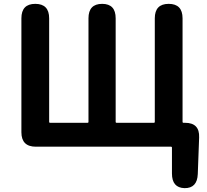

<svg xmlns="http://www.w3.org/2000/svg" viewBox="-20 -761 1074 996"><path d="M937 215Q872 213 872 139V5Q872 0 867 0H166Q91 0 91 -75V-666Q91 -741 163 -741Q235 -741 235 -666V-129Q235 -124 240 -124H434Q439 -124 439 -129V-666Q439 -741 510 -741Q580 -741 580 -666V-129Q580 -124 585 -124H778Q783 -124 783 -129V-666Q783 -741 855 -741Q927 -741 927 -666V-129Q927 -124 932 -124H940Q1016 -124 1013 -48L1006 142Q1003 216 937 215Z"/></svg>

Font: Resource Han Rounded JP
Style: Bold
Weight: 700
Designer: Cyano Hao (round all glyphs); Ryoko NISHIZUKA 西塚涼子 (kana, bopomofo & ideographs); Paul D. Hunt (Latin, Greek & Cyrillic)
Foundry: Cyano Hao
Version: 0.990